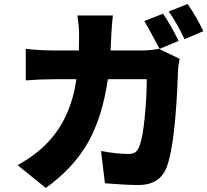

<svg xmlns="http://www.w3.org/2000/svg" viewBox="-20 -889 1041 964"><path d="M877 -683.6 781.2 -643.6Q719.7 -760.7 704.1 -783.2L798.8 -820.3Q835 -767.6 877 -683.6ZM535.2 -635.7H695.3Q733.4 -635.7 778.3 -643.6L881.8 -593.8Q874 -551.8 874 -539.1Q861.3 -161.1 815.4 -45.9Q780.3 40 675.8 40Q612.3 40 506.8 31.2L487.3 -130.9Q565.4 -116.2 623 -116.2Q647.5 -116.2 659.2 -124.5Q670.9 -132.8 678.7 -152.3Q695.3 -190.4 706.1 -294.9Q716.8 -399.4 716.8 -491.2H521.5Q494.1 -300.8 421.4 -172.9Q348.6 -44.9 210 54.7L68.4 -59.6Q159.2 -110.4 216.8 -170.9Q335.9 -293.9 363.3 -491.2H251Q178.7 -491.2 109.4 -485.4V-643.6Q182.6 -635.7 251 -635.7H376Q377 -662.1 377 -714.8Q377 -756.8 368.2 -811.5H546.9Q541 -760.7 539.1 -717.8Q537.1 -663.1 535.2 -635.7ZM827.1 -831.1 921.9 -869.1Q964.8 -807.6 1001 -732.4L906.2 -692.4Q866.2 -777.3 827.1 -831.1Z"/></svg>

Font: GenEi Gothic M Heavy
Style: Regular
Weight: 800
Designer: o_tamon (Modified); [Source Han Sans]
Ryoko NISHIZUKA  (kana & ideographs); Paul D. Hunt (Latin, Greek & Cyrillic); Wenl
Version: Version 1.1a;Original Version 1.004